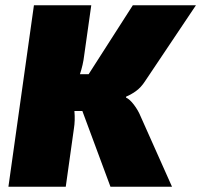

<svg xmlns="http://www.w3.org/2000/svg" viewBox="-20 -710 765 730"><path d="M725 -690 532 -402Q516 -377 496 -363Q476 -349 460 -343L459 -339Q473 -333 489 -312Q505 -291 514 -269L634 0H400L269 -353L485 -690ZM327 -690 300 -499Q296 -464 283.5 -426.5Q271 -389 249 -354Q260 -323 263 -287Q266 -251 261 -221L230 0H12L109 -690ZM340 -428 321 -288H208L227 -428Z"/></svg>

Font: Exo 2 Black
Style: Italic
Weight: 900
Italic angle: -8°
Designer: Natanael Gama
Foundry: Natanael Gama
Version: Version 2.010